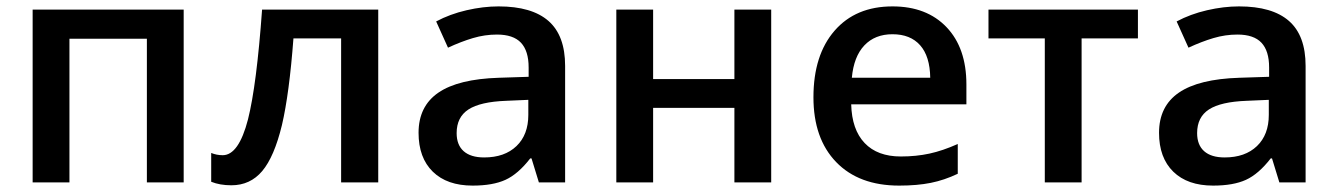

<svg xmlns="http://www.w3.org/2000/svg" viewBox="-20 -570 4178 600"><path d="M82 0H197V-449H439V0H554V-540H82Z M799 -540Q782 -304 755 -197Q726 -85 676 -85Q657 -85 640 -92V-2Q667 9 703 9Q762 9 799.5 -35.5Q837 -80 861 -179Q884 -277 897 -450H1046V0H1162V-540Z M1746 -364Q1746 -459 1694 -504.5Q1642 -550 1538 -550Q1490 -550 1438 -538Q1386 -526 1343 -503L1380 -421Q1421 -440 1458 -451Q1495 -462 1533 -462Q1584 -462 1608 -436.5Q1632 -411 1632 -359V-330L1539 -327Q1412 -323 1350 -280.5Q1288 -238 1288 -155Q1288 -77 1332.5 -33.5Q1377 10 1457 10Q1520 10 1559.5 -8Q1599 -26 1637 -75H1641L1664 0H1746ZM1407 -154Q1407 -204 1444 -228Q1481 -252 1562 -255L1631 -258V-211Q1631 -149 1594 -113.5Q1557 -78 1493 -78Q1451 -78 1429 -97.5Q1407 -117 1407 -154Z M1906 0H2021V-233H2275V0H2390V-540H2275V-323H2021V-540H1906Z M2973 -27V-120Q2926 -99 2884.5 -90Q2843 -81 2795 -81Q2722 -81 2682 -123Q2642 -165 2640 -244H3000V-306Q3000 -420 2938 -485Q2876 -550 2769 -550Q2654 -550 2588 -474Q2522 -398 2522 -266Q2522 -137 2593 -63.5Q2664 10 2790 10Q2846 10 2888.5 1.5Q2931 -7 2973 -27ZM2887 -327H2642Q2648 -393 2681 -428Q2714 -463 2769 -463Q2825 -463 2855.5 -428.5Q2886 -394 2887 -327Z M3069 -450H3245V0H3360V-450H3536V-540H3069Z M4060 -364Q4060 -459 4008 -504.5Q3956 -550 3852 -550Q3804 -550 3752 -538Q3700 -526 3657 -503L3694 -421Q3735 -440 3772 -451Q3809 -462 3847 -462Q3898 -462 3922 -436.5Q3946 -411 3946 -359V-330L3853 -327Q3726 -323 3664 -280.5Q3602 -238 3602 -155Q3602 -77 3646.5 -33.5Q3691 10 3771 10Q3834 10 3873.5 -8Q3913 -26 3951 -75H3955L3978 0H4060ZM3721 -154Q3721 -204 3758 -228Q3795 -252 3876 -255L3945 -258V-211Q3945 -149 3908 -113.5Q3871 -78 3807 -78Q3765 -78 3743 -97.5Q3721 -117 3721 -154Z"/></svg>

Font: OpenSansMMV
Style: Semibold
Weight: 600
Designer: Steve Matteson
Foundry: Ascender Corporation
Version: Version 6.000